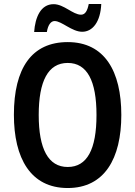

<svg xmlns="http://www.w3.org/2000/svg" viewBox="-20 -937 681 967"><path d="M152 -776H216C222 -813 237 -831 255 -831C291 -831 342 -777 394 -777C446 -777 486 -826 490 -917H427C420 -882 409 -863 388 -863C347 -863 302 -916 250 -916C184 -916 157 -848 152 -776ZM591 -358C591 -578 507 -725 321 -725C140 -725 50 -594 50 -359C50 -140 134 10 321 10C506 10 591 -138 591 -358ZM175 -358C175 -528 222 -620 321 -620C419 -620 466 -530 466 -358C466 -185 419 -96 321 -96C223 -96 175 -187 175 -358Z"/></svg>

Font: Noto Sans Arabic UI Cn SmBd
Style: Regular
Weight: 600
Width: 3
Designer: Monotype Design Team, Nadine Chahine and Nizar Qandah
Foundry: Monotype Imaging Inc.
Version: Version 2.010